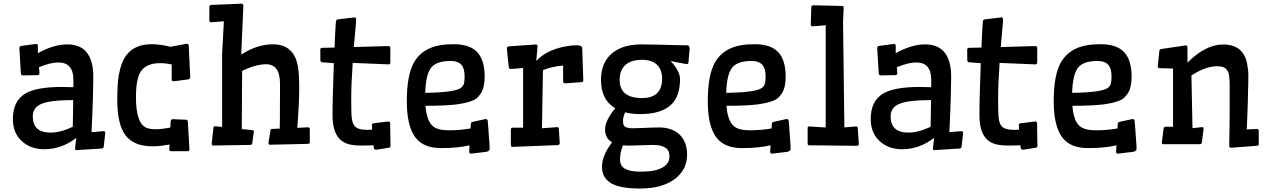

<svg xmlns="http://www.w3.org/2000/svg" viewBox="-20 -808 7046 1064"><path d="M352.5 -562Q497.1 -562 497.1 -382.3Q497.1 -339.8 495.1 -272.5L491.7 -176.8Q490.7 -147.9 489.3 -122.1L487.3 -75.7L516.6 -78.1Q532.7 -79.1 553.2 -81.1Q563.5 -81.1 563.5 -71.8L554.7 5.4Q553.2 14.2 543.9 15.1L402.8 23.9Q396 23.9 396 13.2L402.8 -43.9Q321.3 19 225.6 19Q150.9 19 102.5 -24.4Q51.3 -70.3 51.3 -147.9Q51.3 -249 121.1 -290Q182.6 -326.2 323.7 -326.2Q353 -326.2 386.2 -324.7Q386.7 -337.4 386.7 -348.1V-366.7Q386.7 -461.9 303.2 -461.9Q259.8 -461.9 195.8 -435.5L197.8 -417Q198.7 -407.7 198.7 -402.3Q198.7 -391.6 188 -391.6L105.5 -390.1Q96.7 -391.6 95.7 -400.9L87.4 -540.5Q87.4 -552.2 98.1 -553.7L179.7 -564.5Q189.9 -564.5 189.9 -553.7V-513.2Q277.3 -562 352.5 -562ZM259.8 -73.2Q315.9 -73.2 383.3 -105.5Q384.3 -137.7 384.5 -176.5Q384.8 -215.3 385.7 -253.4Q257.3 -253.4 207.5 -231.4Q161.6 -210.9 161.6 -163.1Q161.6 -73.2 259.8 -73.2Z M924.3 -548.8 1016.1 -565.9Q1024.9 -564.5 1025.9 -555.2L1034.2 -381.3Q1033.2 -369.6 1023.4 -368.2L941.9 -357.4Q931.6 -357.4 931.6 -368.2V-450.7Q900.4 -458 864.7 -458Q829.1 -458 802 -446.3Q774.9 -434.6 759.8 -411.1Q733.4 -370.1 733.4 -270Q733.4 -119.6 794.9 -98.6Q814.5 -91.8 839.8 -91.8Q876.5 -91.8 923.8 -101.1L925.8 -134.8Q926.8 -146.5 936 -147.5L1013.2 -144.5Q1020 -143.6 1021 -133.3L1029.8 19.5Q1029.8 29.8 1020 29.8H926.3Q918.9 29.8 918 20.5L919.4 -7.3Q742.7 27.3 676.8 -56.6Q629.9 -117.2 629.9 -252.4Q629.9 -342.8 637.7 -387.2Q645.5 -431.6 657.7 -461.9Q669.9 -492.2 690.9 -514.6Q711.9 -537.1 743.7 -550Q775.4 -563 821.5 -563Q867.7 -563 924.3 -548.8Z M1531.7 -343.8Q1531.7 -452.1 1454.1 -452.1Q1410.2 -452.1 1353 -429.2Q1335.9 -422.4 1321.8 -414.6L1319.8 -92.8L1378.9 -86.9Q1386.7 -85.9 1386.7 -78.1L1377.9 -15.1Q1376.5 -4.9 1366.7 -4.9L1160.6 -1.5Q1153.3 -1.5 1153.3 -13.2L1162.6 -99.1Q1163.6 -104.5 1165.5 -106.4Q1167.5 -108.4 1173.8 -108.4L1210.9 -104.5V-510.7L1220.7 -689.9L1150.9 -684.6Q1140.1 -684.6 1140.1 -696.3V-771Q1140.1 -779.8 1151.9 -780.8L1317.4 -787.6Q1327.6 -787.6 1328.6 -775.9L1316.9 -505.4Q1404.8 -562.5 1492.7 -562.5Q1611.3 -562.5 1631.8 -434.6Q1638.2 -394.5 1638.2 -317.6Q1638.2 -240.7 1627.9 -99.6L1686.5 -102.5Q1696.8 -101.6 1696.8 -92.3V-20.5Q1696.8 -10.7 1685.5 -10.7L1475.6 -5.9Q1467.8 -5.9 1467.8 -17.6L1478.5 -83.5Q1479.5 -89.8 1481.7 -91.6Q1483.9 -93.3 1489.3 -93.8L1530.3 -95.2Q1530.8 -124.5 1531.2 -160.2V-231Q1531.7 -265.6 1531.7 -295.9Z M2049.8 -2.9Q2026.4 -1.5 1980.7 -1.5Q1935.1 -1.5 1906.5 -10.7Q1877.9 -20 1859.4 -40.5Q1822.8 -81.1 1822.8 -170.9Q1822.8 -229 1824.5 -282Q1826.2 -335 1827.4 -376.2Q1828.6 -417.5 1830.1 -458L1765.1 -462.9Q1755.4 -463.4 1755.4 -476.1L1754.9 -532.2Q1754.9 -543 1765.6 -543L1834 -544.4Q1835 -569.8 1835.9 -592.8L1839.8 -666.5Q1841.3 -692.4 1843.8 -696Q1846.2 -699.7 1852.5 -700.7L1943.4 -711.4Q1953.6 -711.4 1953.6 -700.7Q1953.6 -685.1 1948.2 -629.9L1940.9 -547.4L2132.3 -552.7Q2143.1 -552.7 2143.1 -541V-461.4Q2143.1 -451.7 2132.3 -451.2L1934.6 -459.5Q1926.3 -345.2 1926.3 -260.3Q1926.3 -175.3 1929.9 -150.4Q1933.6 -125.5 1943.4 -111.8Q1960 -88.4 2014.2 -88.4Q2029.8 -88.4 2042.5 -89.4Q2041 -106.4 2041 -115Q2041 -123.5 2050.3 -125L2131.8 -134.8Q2142.1 -134.8 2142.1 -123.5L2144 0.5Q2144 8.8 2136.7 10.3L2064.5 22Q2053.2 21 2051.8 12.7Z M2582 -2.9Q2519.5 12.7 2423.3 12.7Q2325.2 12.7 2280.8 -47.9Q2234.4 -110.8 2234.4 -247.6Q2234.4 -391.1 2273.9 -461.9Q2318.8 -540 2417.5 -557.1Q2451.7 -563 2493.7 -563Q2584 -563 2625 -518.6Q2666 -474.1 2666 -382.8Q2666 -323.2 2645 -291Q2638.2 -280.8 2626.5 -267.8Q2614.7 -254.9 2583.3 -244.9Q2551.8 -234.9 2511.2 -229.5Q2448.2 -221.7 2337.9 -221.7Q2344.2 -139.2 2378.4 -109.4Q2404.3 -85.9 2468.3 -85.9Q2528.3 -85.9 2587.9 -96.2L2589.4 -121.6Q2589.8 -127.4 2592 -129.4Q2594.2 -131.3 2600.1 -132.8L2670.4 -148.4Q2681.2 -148.4 2682.6 -139.2Q2684.1 -130.9 2685.5 -106.7Q2687 -82.5 2688.5 -64.9Q2689.9 -47.4 2690.9 -31.2L2692.9 -3.9Q2693.4 8.3 2693.4 16.6Q2693.4 31.2 2671.9 33.7L2590.8 43.5Q2580.1 43.5 2580.1 32.7ZM2538.6 -446.8Q2519.5 -470.2 2476.6 -470.2Q2393.6 -470.2 2365.7 -428.2Q2339.4 -389.2 2336.4 -293.5Q2506.8 -295.9 2536.6 -322.8Q2549.3 -334 2552 -348.9Q2554.7 -363.8 2554.7 -384Q2554.7 -404.3 2551 -419.9Q2547.4 -435.5 2538.6 -446.8Z M2818.8 5.9Q2811 5.9 2811 -5.9V-90.3Q2811 -100.6 2821.8 -100.6H2878.9V-431.2L2809.1 -425.3Q2801.3 -425.8 2799.3 -437L2788.6 -541Q2790 -550.3 2800.3 -551.3L2950.2 -561.5Q2959 -561.5 2959 -550.3L2951.7 -469.7Q3006.8 -530.8 3113.8 -550.8Q3146 -557.1 3175.8 -557.1Q3205.6 -557.1 3206.5 -541.5L3212.4 -362.8Q3212.4 -354 3205.1 -353L3113.3 -346.2Q3107.4 -346.2 3104 -348.1Q3100.6 -350.1 3100.6 -358.4V-444.8Q3037.1 -439.5 2988.8 -419.4L2983.4 -97.2L3068.4 -103.5Q3076.2 -103.5 3076.7 -95.2L3082 -14.6Q3080.6 -4.9 3071.3 -3.9Z M3787.6 -557.1Q3800.8 -557.1 3801.8 -539.6L3795.4 -462.9Q3794.4 -452.6 3784.2 -452.6L3696.3 -469.7Q3748.5 -414.1 3748.5 -369.1Q3748.5 -324.2 3736.6 -287.8Q3724.6 -251.5 3697.8 -226.6Q3643.6 -175.8 3527.3 -175.8Q3481.4 -175.8 3444.3 -185.5Q3432.6 -158.7 3432.6 -141.6Q3432.6 -124.5 3435.1 -117.2Q3437.5 -109.9 3444.8 -105.5Q3458 -97.2 3485.1 -97.2Q3512.2 -97.2 3536.1 -98.6Q3598.1 -101.6 3635.5 -101.6Q3672.9 -101.6 3702.9 -89.4Q3732.9 -77.1 3751.5 -56.6Q3787.6 -16.6 3787.6 49.3Q3787.6 129.9 3723.6 180.7Q3653.3 236.8 3526.4 236.8Q3420.4 236.8 3371.1 210Q3315.9 179.7 3315.9 116.7Q3315.9 53.7 3372.1 -19.5Q3333 -41.5 3333 -90.6Q3333 -139.6 3389.6 -208Q3310.5 -253.9 3310.5 -365.7Q3310.5 -463.9 3375.5 -515.6Q3433.6 -562 3535.2 -562Q3587.9 -562 3631.8 -560.5Q3734.4 -557.1 3787.6 -557.1ZM3644 -330.6Q3649.4 -350.1 3649.4 -372.6Q3649.4 -395 3642.8 -414.3Q3636.2 -433.6 3622.6 -447.3Q3593.3 -476.6 3538.1 -476.6Q3450.2 -476.6 3423.3 -417Q3414.1 -395.5 3414.1 -364.7Q3414.1 -264.6 3538.1 -264.6Q3625 -264.6 3644 -330.6ZM3600.6 -4.9 3466.8 -1Q3447.3 -1 3432.1 -2.4Q3416 37.1 3416 75.2Q3416 113.3 3445.8 128.2Q3475.6 143.1 3526.4 143.1Q3577.1 143.1 3605 137Q3632.8 130.9 3651.9 120.1Q3689.9 97.7 3689.9 61.5Q3689.9 30.8 3677.2 18.6Q3653.3 -4.9 3600.6 -4.9Z M4250 -2.9Q4187.5 12.7 4091.3 12.7Q3993.2 12.7 3948.7 -47.9Q3902.3 -110.8 3902.3 -247.6Q3902.3 -391.1 3941.9 -461.9Q3986.8 -540 4085.4 -557.1Q4119.6 -563 4161.6 -563Q4252 -563 4293 -518.6Q4334 -474.1 4334 -382.8Q4334 -323.2 4313 -291Q4306.2 -280.8 4294.4 -267.8Q4282.7 -254.9 4251.2 -244.9Q4219.7 -234.9 4179.2 -229.5Q4116.2 -221.7 4005.9 -221.7Q4012.2 -139.2 4046.4 -109.4Q4072.3 -85.9 4136.2 -85.9Q4196.3 -85.9 4255.9 -96.2L4257.3 -121.6Q4257.8 -127.4 4260 -129.4Q4262.2 -131.3 4268.1 -132.8L4338.4 -148.4Q4349.1 -148.4 4350.6 -139.2Q4352.1 -130.9 4353.5 -106.7Q4355 -82.5 4356.4 -64.9Q4357.9 -47.4 4358.9 -31.2L4360.8 -3.9Q4361.3 8.3 4361.3 16.6Q4361.3 31.2 4339.8 33.7L4258.8 43.5Q4248 43.5 4248 32.7ZM4206.5 -446.8Q4187.5 -470.2 4144.5 -470.2Q4061.5 -470.2 4033.7 -428.2Q4007.3 -389.2 4004.4 -293.5Q4174.8 -295.9 4204.6 -322.8Q4217.3 -334 4220 -348.9Q4222.7 -363.8 4222.7 -384Q4222.7 -404.3 4219 -419.9Q4215.3 -435.5 4206.5 -446.8Z M4481.9 -662.1Q4473.1 -662.1 4473.1 -672.9L4476.1 -768.6Q4476.1 -774.4 4479 -776.1Q4481.9 -777.8 4487.8 -778.8L4646.5 -774.9Q4651.9 -774.9 4653.3 -772.2Q4654.8 -769.5 4655.3 -763.7L4651.9 -686L4659.2 -102.1L4725.6 -107.4Q4732.4 -107.4 4733.4 -98.1L4739.3 -9.8Q4738.3 -3.9 4736.1 -2.2Q4733.9 -0.5 4727.5 0L4462.4 -2.9Q4455.6 -2.9 4455.6 -14.6V-98.1Q4455.6 -107.4 4463.4 -107.4L4555.7 -101.6V-668Z M5106.4 -562Q5251 -562 5251 -382.3Q5251 -339.8 5249 -272.5L5245.6 -176.8Q5244.6 -147.9 5243.2 -122.1L5241.2 -75.7L5270.5 -78.1Q5286.6 -79.1 5307.1 -81.1Q5317.4 -81.1 5317.4 -71.8L5308.6 5.4Q5307.1 14.2 5297.9 15.1L5156.7 23.9Q5149.9 23.9 5149.9 13.2L5156.7 -43.9Q5075.2 19 4979.5 19Q4904.8 19 4856.4 -24.4Q4805.2 -70.3 4805.2 -147.9Q4805.2 -249 4875 -290Q4936.5 -326.2 5077.6 -326.2Q5106.9 -326.2 5140.1 -324.7Q5140.6 -337.4 5140.6 -348.1V-366.7Q5140.6 -461.9 5057.1 -461.9Q5013.7 -461.9 4949.7 -435.5L4951.7 -417Q4952.6 -407.7 4952.6 -402.3Q4952.6 -391.6 4941.9 -391.6L4859.4 -390.1Q4850.6 -391.6 4849.6 -400.9L4841.3 -540.5Q4841.3 -552.2 4852.1 -553.7L4933.6 -564.5Q4943.8 -564.5 4943.8 -553.7V-513.2Q5031.2 -562 5106.4 -562ZM5013.7 -73.2Q5069.8 -73.2 5137.2 -105.5Q5138.2 -137.7 5138.4 -176.5Q5138.7 -215.3 5139.6 -253.4Q5011.2 -253.4 4961.4 -231.4Q4915.5 -210.9 4915.5 -163.1Q4915.5 -73.2 5013.7 -73.2Z M5634.8 -2.9Q5611.3 -1.5 5565.7 -1.5Q5520 -1.5 5491.5 -10.7Q5462.9 -20 5444.3 -40.5Q5407.7 -81.1 5407.7 -170.9Q5407.7 -229 5409.4 -282Q5411.1 -335 5412.4 -376.2Q5413.6 -417.5 5415 -458L5350.1 -462.9Q5340.3 -463.4 5340.3 -476.1L5339.8 -532.2Q5339.8 -543 5350.6 -543L5418.9 -544.4Q5419.9 -569.8 5420.9 -592.8L5424.8 -666.5Q5426.3 -692.4 5428.7 -696Q5431.2 -699.7 5437.5 -700.7L5528.3 -711.4Q5538.6 -711.4 5538.6 -700.7Q5538.6 -685.1 5533.2 -629.9L5525.9 -547.4L5717.3 -552.7Q5728 -552.7 5728 -541V-461.4Q5728 -451.7 5717.3 -451.2L5519.5 -459.5Q5511.2 -345.2 5511.2 -260.3Q5511.2 -175.3 5514.9 -150.4Q5518.6 -125.5 5528.3 -111.8Q5544.9 -88.4 5599.1 -88.4Q5614.7 -88.4 5627.4 -89.4Q5626 -106.4 5626 -115Q5626 -123.5 5635.3 -125L5716.8 -134.8Q5727.1 -134.8 5727.1 -123.5L5729 0.5Q5729 8.8 5721.7 10.3L5649.4 22Q5638.2 21 5636.7 12.7Z M6167 -2.9Q6104.5 12.7 6008.3 12.7Q5910.2 12.7 5865.7 -47.9Q5819.3 -110.8 5819.3 -247.6Q5819.3 -391.1 5858.9 -461.9Q5903.8 -540 6002.4 -557.1Q6036.6 -563 6078.6 -563Q6168.9 -563 6210 -518.6Q6251 -474.1 6251 -382.8Q6251 -323.2 6230 -291Q6223.1 -280.8 6211.4 -267.8Q6199.7 -254.9 6168.2 -244.9Q6136.7 -234.9 6096.2 -229.5Q6033.2 -221.7 5922.9 -221.7Q5929.2 -139.2 5963.4 -109.4Q5989.3 -85.9 6053.2 -85.9Q6113.3 -85.9 6172.9 -96.2L6174.3 -121.6Q6174.8 -127.4 6177 -129.4Q6179.2 -131.3 6185.1 -132.8L6255.4 -148.4Q6266.1 -148.4 6267.6 -139.2Q6269 -130.9 6270.5 -106.7Q6272 -82.5 6273.4 -64.9Q6274.9 -47.4 6275.9 -31.2L6277.8 -3.9Q6278.3 8.3 6278.3 16.6Q6278.3 31.2 6256.8 33.7L6175.8 43.5Q6165 43.5 6165 32.7ZM6123.5 -446.8Q6104.5 -470.2 6061.5 -470.2Q5978.5 -470.2 5950.7 -428.2Q5924.3 -389.2 5921.4 -293.5Q6091.8 -295.9 6121.6 -322.8Q6134.3 -334 6137 -348.9Q6139.6 -363.8 6139.6 -384Q6139.6 -404.3 6136 -419.9Q6132.3 -435.5 6123.5 -446.8Z M6724.1 -440.9Q6662.1 -440.9 6582.5 -390.1L6588.4 -97.7L6641.6 -103.5Q6649.9 -103.5 6649.9 -95.2L6640.6 -19.5Q6638.7 -8.8 6629.9 -8.8H6426.3Q6418.5 -8.8 6418.5 -20.5L6428.2 -95.2Q6430.2 -105.5 6439 -105.5H6480.5V-428.2L6405.8 -430.2Q6396 -430.2 6396 -441.9L6404.8 -526.4Q6405.8 -534.7 6416.5 -536.6L6551.8 -556.6Q6560.5 -556.6 6560.5 -545.4V-460.9Q6661.1 -561.5 6758.3 -561.5Q6869.6 -561.5 6891.1 -455.6Q6897.9 -420.4 6897.9 -389.9Q6897.9 -359.4 6897.5 -338.6Q6897 -317.9 6896 -293L6895 -242.2Q6894 -215.3 6893.1 -188.5L6891.1 -136.7Q6890.1 -111.8 6889.2 -90.8L6945.3 -93.3Q6955.6 -93.3 6955.6 -81.5V-9.8Q6955.6 -3.9 6952.9 -2.2Q6950.2 -0.5 6944.3 0L6802.7 10.7Q6792 10.7 6792 0Q6793.5 -53.2 6793.5 -100.1L6794.4 -181.6Q6794.4 -216.3 6794.4 -246.6V-335.9Q6794.4 -396.5 6784.2 -413.3Q6773.9 -430.2 6760.3 -435.5Q6746.6 -440.9 6724.1 -440.9Z"/></svg>

Font: Wellfleet
Style: Regular
Weight: 400
Designer: Riccardo De Franceschi
Foundry: Riccardo De Franceschi
Version: Version 1.002